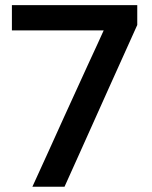

<svg xmlns="http://www.w3.org/2000/svg" viewBox="-20 -706 576 726"><path d="M102.5 0Q132.5 -66 162.8 -132.2Q193 -198.5 222 -263L314.5 -465.5Q332 -502.5 348.8 -539.8Q365.5 -577 382.5 -614L404 -591H268Q207.5 -591 146.8 -591Q86 -591 25 -591V-686.5H499V-611.5Q472 -551.5 446 -493.8Q420 -436 392 -374L331 -238Q304.5 -179 277.8 -119.5Q251 -60 224 0Z"/></svg>

Font: Commissioner Thin Medium
Style: Regular
Weight: 500
Version: Version 1.000